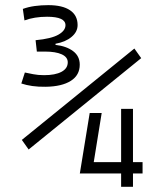

<svg xmlns="http://www.w3.org/2000/svg" viewBox="-20 -723 626 743"><path d="M157.2 -387.2Q128.9 -386.7 105 -390.1Q81.1 -393.6 62.5 -399.9L76.2 -442.4Q90.3 -439.5 108.9 -435.8Q127.4 -432.1 150.4 -432.1Q193.8 -432.1 218 -445.1Q242.2 -458 242.2 -481.9Q242.2 -502 219 -512.7Q195.8 -523.4 153.8 -523.4H122.6L117.7 -567.4Q178.7 -573.2 206.1 -588.9Q233.4 -604.5 233.4 -625.5Q233.4 -658.2 162.1 -658.2Q113.3 -658.2 74.7 -644L68.4 -688.5Q89.8 -696.3 114.7 -699.7Q139.6 -703.1 167 -703.1Q221.7 -703.1 251 -683.3Q280.3 -663.6 280.3 -626Q280.3 -599.6 256.8 -580.1Q233.4 -560.5 194.8 -553.7V-549.3Q237.3 -544.4 262.9 -525.1Q288.6 -505.9 288.6 -472.7Q288.6 -432.1 254.2 -410.2Q219.7 -388.2 157.2 -387.2ZM288.6 -51.8 289.1 -52.7 327.1 -285.6H373.5L342.8 -95.7H448.7V-301.8H494.6V-95.7H531.7V-51.8H494.6V0H448.7V-51.8ZM90.8 -144.5 64.5 -181.6 500 -535.2 526.4 -498Z"/></svg>

Font: Cascadia Code ExtraLight
Style: Regular
Weight: 200
Monospace: yes
Designer: Aaron Bell
Foundry: Saja Typeworks
Version: Version 2407.024; ttfautohint (v1.8.4)